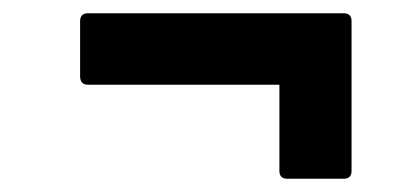

<svg xmlns="http://www.w3.org/2000/svg" viewBox="-20 -374 612 290"><path d="M414 -104Q402 -104 402 -116V-246H113Q101 -246 101 -259V-342Q101 -354 113 -354H499Q511 -354 511 -342V-116Q511 -104 499 -104Z"/></svg>

Font: Sofia Sans Semi Condensed ExtraBold
Style: Italic
Weight: 800
Italic angle: -9°
Version: Version 4.100